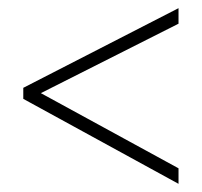

<svg xmlns="http://www.w3.org/2000/svg" viewBox="-20 -591 495 470"><path d="M417 -141V-179L80 -363L417 -533V-571L37 -376V-349Z"/></svg>

Font: Noto Sans Ethiopic Condensed ExtraLight
Style: Regular
Weight: 200
Width: 3
Designer: Monotype Design Team
Foundry: Monotype Imaging Inc.
Version: Version 2.102